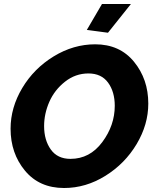

<svg xmlns="http://www.w3.org/2000/svg" viewBox="-20 -936 773 962"><path d="M521 -772 415 -786 491 -916H636ZM33 -291Q33 -397 91.5 -495Q150 -593 249 -653.5Q348 -714 457 -714Q580 -714 651.5 -626.5Q723 -539 723 -417Q723 -312 664.5 -214Q606 -116 508 -55Q410 6 301 6Q177 6 105 -81Q33 -168 33 -291ZM555 -406Q555 -476 521.5 -522Q488 -568 423 -568Q358 -568 305.5 -526.5Q253 -485 227 -425.5Q201 -366 201 -304Q201 -234 234.5 -187Q268 -140 333 -140Q430 -140 492.5 -224Q555 -308 555 -406Z"/></svg>

Font: Raleway-v4020 ExtraBold
Style: Italic
Weight: 800
Italic angle: -12°
Designer: Matt McInerney, Pablo Impallari, Rodrigo Fuenzalida
Foundry: Matt McInerney, Pablo Impallari, Rodrigo Fuenzalida
Version: Version 4.020;PS 004.020;hotconv 1.0.88;makeotf.lib2.5.64775